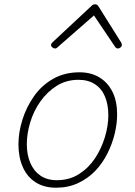

<svg xmlns="http://www.w3.org/2000/svg" viewBox="-20 -856 629 895"><path d="M241 19Q185 19 145.5 -6.5Q106 -32 86 -78Q66 -124 66 -183Q66 -239 84.5 -298Q103 -357 138.5 -407.5Q174 -458 227.5 -488.5Q281 -519 351 -519Q405 -519 444.5 -494.5Q484 -470 505 -426.5Q526 -383 526 -323Q526 -279 514.5 -232Q503 -185 480.5 -140Q458 -95 424 -59.5Q390 -24 344 -2.5Q298 19 241 19ZM245 -16Q304 -16 349 -45Q394 -74 423.5 -119Q453 -164 469 -217Q485 -270 485 -319Q485 -368 469.5 -405.5Q454 -443 422.5 -463.5Q391 -484 346 -484Q289 -484 244.5 -456Q200 -428 168.5 -383.5Q137 -339 121 -286Q105 -233 105 -184Q105 -134 121.5 -96Q138 -58 169 -37Q200 -16 245 -16ZM236 -630Q230 -630 224 -635Q218 -640 218 -646Q218 -650 219.5 -652.5Q221 -655 225 -659L406 -828Q411 -833 415 -834.5Q419 -836 423 -836Q427 -836 430.5 -834.5Q434 -833 438 -828L544 -659Q546 -656 547 -653Q548 -650 548 -646Q548 -640 542 -635Q536 -630 530 -630Q526 -630 522.5 -632Q519 -634 517 -637L418 -784L252 -639Q246 -633 243 -631.5Q240 -630 236 -630Z"/></svg>

Font: Playwrite IS Thin
Style: Regular
Weight: 250
Designer: Veronika Burian, José Scaglione
Foundry: TypeTogether
Version: Version 1.002